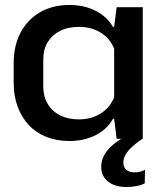

<svg xmlns="http://www.w3.org/2000/svg" viewBox="-20 -558 647 772"><path d="M260 9Q208 9 166.5 -7.5Q125 -24 96 -55Q67 -86 51 -129Q35 -172 35 -224V-304Q35 -374 62.5 -426.5Q90 -479 140.5 -508.5Q191 -538 260 -538Q318 -538 364.5 -514.5Q411 -491 434 -450H439L449 -529H554V0H449L439 -80H434Q411 -38 364.5 -14.5Q318 9 260 9ZM297 -78Q347 -78 384.5 -101.5Q422 -125 439 -167V-362Q422 -404 384.5 -427Q347 -450 297 -450Q254 -450 222 -434Q190 -418 172 -389Q154 -360 154 -318V-211Q154 -170 172 -140Q190 -110 222 -94Q254 -78 297 -78ZM489 194Q442 194 414.5 172Q387 150 387 113Q387 69 425 32.5Q463 -4 528 -29L544 -15L553 0Q515 25 495.5 48.5Q476 72 476 96Q476 115 488 125Q500 135 520 135Q532 135 543.5 132.5Q555 130 563 124L562 179Q550 186 529.5 190Q509 194 489 194Z"/></svg>

Font: Hubot Sans Medium
Style: Regular
Weight: 500
Designer: Deni Anggara
Foundry: GitHub, Inc., Subsidiary of Microsoft Corporation
Version: Version 2.000